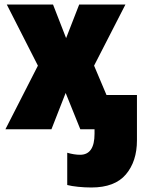

<svg xmlns="http://www.w3.org/2000/svg" viewBox="-20 -573 638 851"><path d="M385 258Q489 258 538 200Q587 142 587 49V-152H452L397 -282L536 -553H331L273 -404L215 -553H10L148 -282L4 0H208L271 -161L336 0H399V20Q399 113 335 113Q309 113 278 104V247Q297 252 326.5 255Q356 258 385 258Z"/></svg>

Font: Noto Sans Display SemiCondensed Black
Style: Regular
Weight: 900
Width: 4
Designer: Monotype Design Team
Foundry: Monotype Imaging Inc.
Version: Version 1.900